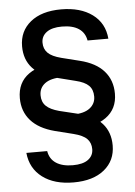

<svg xmlns="http://www.w3.org/2000/svg" viewBox="-55 -772 620 882"><g transform="rotate(-5 254.5 -331.5)"><path d="M271 -176 272 -244Q324 -244 350.5 -264.5Q377 -285 377 -318Q377 -350 358.5 -368.5Q340 -387 298 -397L207 -420Q139 -436 103 -475.5Q67 -515 67 -576Q67 -646 118.5 -688Q170 -730 260 -730Q349 -730 404 -689.5Q459 -649 465 -577H369Q363 -613 334.5 -632Q306 -651 257 -651Q211 -651 186.5 -633Q162 -615 162 -585Q162 -556 180.5 -537.5Q199 -519 242 -508L326 -487Q399 -469 436 -427Q473 -385 473 -323Q473 -252 419.5 -214Q366 -176 271 -176ZM249 67Q160 67 105.5 26Q51 -15 44 -87H140Q146 -50 175 -31Q204 -12 252 -12Q299 -12 323 -30Q347 -48 347 -78Q347 -107 329 -125.5Q311 -144 267 -155L183 -176Q110 -195 73 -237Q36 -279 36 -340Q36 -412 89.5 -450Q143 -488 239 -488L237 -419Q185 -419 158.5 -399Q132 -379 132 -345Q132 -314 151 -295.5Q170 -277 211 -266L302 -244Q371 -228 406.5 -188Q442 -148 442 -87Q442 -17 390.5 25Q339 67 249 67Z"/></g></svg>

Font: Instrument Sans Medium
Style: Regular
Weight: 500
Designer: Rodrigo Fuenzalida
Foundry: fragTYPE
Version: Version 1.000;gftools[0.9.28]